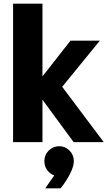

<svg xmlns="http://www.w3.org/2000/svg" viewBox="-20 -770 606 1040"><path d="M50.8 0V-750H210V-356L361.8 -549.8H521L316.9 -299.8L542 0H378.9L210 -230V0ZM273.9 180.2Q249 170.9 234.6 149.9Q220.2 128.9 220.2 103Q220.2 69.3 243.7 45.7Q267.1 22 300.8 22Q333.5 22 356.7 45.7Q379.9 69.3 379.9 103Q379.9 130.4 359.9 170.7Q339.8 210.9 308.1 250H225.1Z"/></svg>

Font: Oakes Grotesk Bold
Style: Regular
Weight: 700
Designer: Samuel Oakes
Foundry: Samuel Oakes
Version: Version 1.000;PS 001.000;hotconv 1.0.88;makeotf.lib2.5.64775